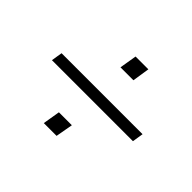

<svg xmlns="http://www.w3.org/2000/svg" viewBox="-109 -696 818 818"><g transform="rotate(45 300.0 -286.5)"><path d="M287 -447 300 -525H377L365 -447ZM59 -262 67 -312H555L547 -262ZM224 -48 237 -126H315L301 -48Z"/></g></svg>

Font: Nunito Sans Light
Style: Italic
Weight: 300
Italic angle: -9°
Designer: Vernon Adams
Foundry: Vernon Adams
Version: Version 3.006; ttfautohint (v1.8.3)